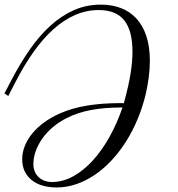

<svg xmlns="http://www.w3.org/2000/svg" viewBox="-28 -806 785 846"><path d="M416.5 -785.6Q466.3 -785.6 506.1 -770Q545.9 -754.4 574 -723.4Q602.1 -692.4 617.2 -646Q632.3 -599.6 632.3 -538.6Q632.3 -503.4 627.4 -465.3Q622.6 -427.2 613.8 -390.1Q600.6 -335 579.1 -283Q557.6 -231 529.3 -185.5Q501 -140.1 466.3 -102.3Q431.6 -64.5 392.3 -37.4Q353 -10.3 309.8 4.9Q266.6 20 221.2 20Q188 20 160.2 12Q132.3 3.9 112.3 -12Q92.3 -27.8 81.1 -50.8Q69.8 -73.7 69.8 -104Q69.8 -133.8 81.3 -162.8Q92.8 -191.9 114.3 -218Q135.7 -244.1 166.5 -266.6Q197.3 -289.1 235.8 -306.2Q291.5 -330.6 357.7 -341.1Q423.8 -351.6 499.5 -351.6Q504.9 -351.6 509.3 -351.6Q513.7 -351.6 517.6 -351.1Q528.3 -389.6 535.6 -422.1Q543 -454.6 547.4 -482.4Q551.8 -510.3 553.7 -533.9Q555.7 -557.6 555.7 -578.1Q555.7 -670.9 519.5 -716.3Q483.4 -761.7 406.7 -761.7Q353 -761.7 303.5 -740.2Q253.9 -718.8 208 -677.7Q162.1 -636.7 120.1 -577.6Q78.1 -518.6 39.6 -443.4L8.3 -382.8L-8.3 -394.5L23.4 -455.1Q61 -526.9 103 -587.4Q145 -647.9 193.4 -692.1Q241.7 -736.3 297.1 -761Q352.5 -785.6 416.5 -785.6ZM199.7 -3.9Q249 -3.9 295.2 -29.5Q341.3 -55.2 381.6 -99.6Q421.9 -144 455.1 -203.9Q488.3 -263.7 511.7 -332.5Q472.7 -332.5 438.5 -329.8Q404.3 -327.1 374.3 -321.5Q344.2 -315.9 317.4 -307.1Q290.5 -298.3 266.6 -286.1Q231.4 -268.6 204.1 -245.1Q176.8 -221.7 158 -194.8Q139.2 -168 129.2 -139.4Q119.1 -110.8 119.1 -82.5Q119.1 -63 126 -48.3Q132.8 -33.7 144.3 -23.7Q155.8 -13.7 170.2 -8.8Q184.6 -3.9 199.7 -3.9Z"/></svg>

Font: Petit Formal Script
Style: Regular
Weight: 400
Version: Version 1.001; ttfautohint (v0.8) -G 200 -r 50